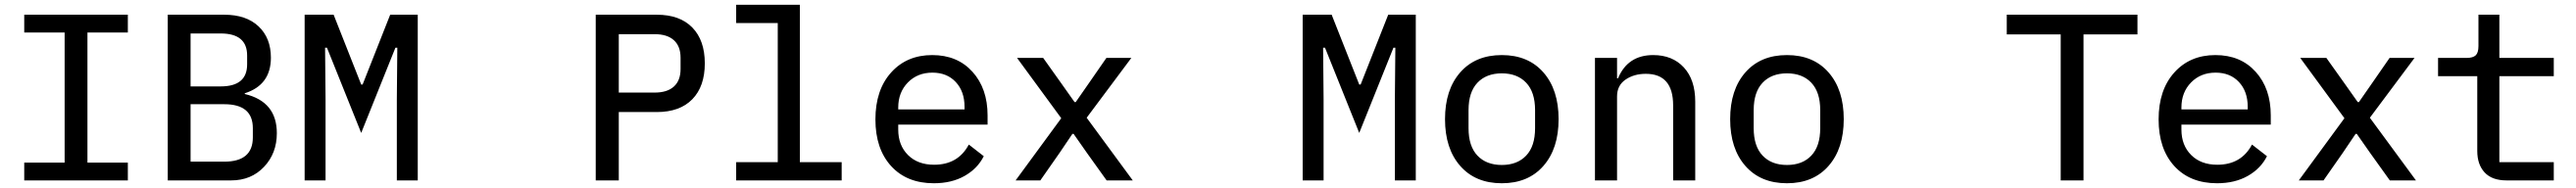

<svg xmlns="http://www.w3.org/2000/svg" viewBox="-20 -760 10840 792"><path d="M518 0H82V-75H252V-623H82V-698H518V-623H348V-75H518Z M686 0V-698H924Q1016 -698 1068 -649Q1120 -600 1120 -517Q1120 -402 1010 -367V-364Q1145 -332 1145 -199Q1145 -114 1091 -57Q1037 0 953 0ZM782 -79H924Q1044 -79 1044 -181V-220Q1044 -321 924 -321H782ZM782 -396H909Q1020 -396 1020 -489V-526Q1020 -619 909 -619H782Z M1650 0V-343L1652 -559H1644L1500 -200L1356 -559H1348L1350 -343V0H1262V-698H1384L1500 -404H1506L1622 -698H1738V0Z M2584 0H2487V-698H2744Q2841 -698 2893.5 -644Q2946 -590 2946 -493Q2946 -396 2893.5 -342Q2841 -288 2744 -288H2584ZM2584 -616V-370H2735Q2788 -370 2816 -395.5Q2844 -421 2844 -469V-517Q2844 -565 2816 -590.5Q2788 -616 2735 -616Z M3078 0V-77H3253V-663H3078V-740H3346V-77H3522V0Z M3910 12Q3796 12 3730 -60.5Q3664 -133 3664 -257Q3664 -381 3730 -454.5Q3796 -528 3903 -528Q4009 -528 4072.5 -457.5Q4136 -387 4136 -274V-235H3760V-214Q3760 -148 3801 -107Q3842 -66 3911 -66Q4012 -66 4057 -151L4120 -102Q4094 -50 4039.5 -19Q3985 12 3910 12ZM3904 -454Q3841 -454 3800.5 -412.5Q3760 -371 3760 -307V-299H4039V-310Q4039 -375 4002 -414.5Q3965 -454 3904 -454Z M4358 0H4254L4446 -262L4260 -516H4370L4444 -412L4502 -330H4507L4564 -412L4636 -516H4741L4553 -264L4747 0H4637L4554 -116L4498 -196H4493L4439 -116Z M5850 0V-343L5852 -559H5844L5700 -200L5556 -559H5548L5550 -343V0H5462V-698H5584L5700 -404H5706L5822 -698H5938V0Z M6475 -61Q6411 12 6300 12Q6189 12 6125 -61Q6061 -134 6061 -258Q6061 -382 6125 -455Q6189 -528 6300 -528Q6411 -528 6475 -455Q6539 -382 6539 -258Q6539 -134 6475 -61ZM6440 -220V-296Q6440 -372 6402.5 -411.5Q6365 -451 6300 -451Q6235 -451 6197.5 -411.5Q6160 -372 6160 -296V-220Q6160 -144 6197.5 -104.5Q6235 -65 6300 -65Q6365 -65 6402.5 -104.5Q6440 -144 6440 -220Z M6785 0H6692V-516H6785V-430H6789Q6830 -528 6937 -528Q7018 -528 7066 -476Q7114 -424 7114 -332V0H7021V-316Q7021 -449 6906 -449Q6856 -449 6820.5 -424.5Q6785 -400 6785 -354Z M7675 -61Q7611 12 7500 12Q7389 12 7325 -61Q7261 -134 7261 -258Q7261 -382 7325 -455Q7389 -528 7500 -528Q7611 -528 7675 -455Q7739 -382 7739 -258Q7739 -134 7675 -61ZM7640 -220V-296Q7640 -372 7602.5 -411.5Q7565 -451 7500 -451Q7435 -451 7397.5 -411.5Q7360 -372 7360 -296V-220Q7360 -144 7397.5 -104.5Q7435 -65 7500 -65Q7565 -65 7602.5 -104.5Q7640 -144 7640 -220Z M8975 -615H8748V0H8652V-615H8425V-698H8975Z M9310 12Q9196 12 9130 -60.5Q9064 -133 9064 -257Q9064 -381 9130 -454.5Q9196 -528 9303 -528Q9409 -528 9472.5 -457.5Q9536 -387 9536 -274V-235H9160V-214Q9160 -148 9201 -107Q9242 -66 9311 -66Q9412 -66 9457 -151L9520 -102Q9494 -50 9439.5 -19Q9385 12 9310 12ZM9304 -454Q9241 -454 9200.5 -412.5Q9160 -371 9160 -307V-299H9439V-310Q9439 -375 9402 -414.5Q9365 -454 9304 -454Z M9758 0H9654L9846 -262L9660 -516H9770L9844 -412L9902 -330H9907L9964 -412L10036 -516H10141L9953 -264L10147 0H10037L9954 -116L9898 -196H9893L9839 -116Z M10727 0H10528Q10467 0 10436 -33.5Q10405 -67 10405 -124V-439H10240V-516H10360Q10387 -516 10398.5 -527Q10410 -538 10410 -566V-698H10498V-516H10727V-439H10498V-77H10727Z"/></svg>

Font: IBM Plex Mono Text
Style: Regular
Weight: 450
Designer: Mike Abbink, Paul van der Laan, Pieter van Rosmalen
Foundry: Bold Monday
Version: Version 2.000